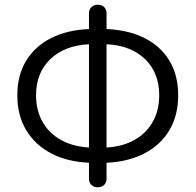

<svg xmlns="http://www.w3.org/2000/svg" viewBox="-20 -776 835 820"><path d="M397 24Q381 24 370.5 14Q360 4 360 -12V-81Q267 -85 198.5 -121Q130 -157 92 -220Q54 -283 54 -369Q54 -455 92 -517Q130 -579 198.5 -613.5Q267 -648 360 -652V-720Q360 -736 371 -746Q382 -756 398 -756Q414 -756 424.5 -746Q435 -736 435 -720V-652Q528 -648 597 -613.5Q666 -579 703.5 -517Q741 -455 741 -369Q741 -283 703.5 -220Q666 -157 597 -121Q528 -85 435 -81V-12Q435 4 424.5 14Q414 24 397 24ZM360 -146V-587Q256 -582 195 -523.5Q134 -465 134 -369Q134 -305 161.5 -256Q189 -207 240 -178.5Q291 -150 360 -146ZM435 -587V-146Q504 -150 554.5 -178.5Q605 -207 632.5 -256Q660 -305 660 -369Q660 -465 599.5 -523.5Q539 -582 435 -587Z"/></svg>

Font: Chiron GoRound TC N
Style: Regular
Weight: 350
Designer: Ryoko NISHIZUKA 西塚涼子 (kana, bopomofo & ideographs); Paul D. Hunt (Latin, Greek & Cyrillic); Sandoll Communications 산돌커뮤니
Foundry: Adobe
Version: Version 1.000;hotconv 1.1.1;makeotfexe 2.6.0